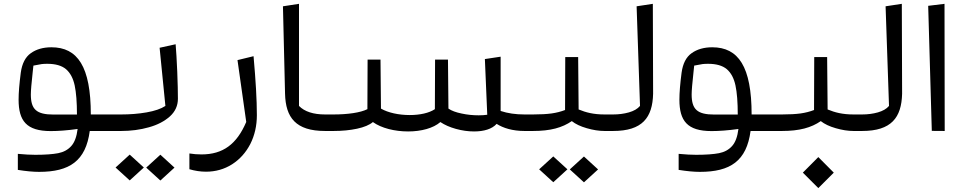

<svg xmlns="http://www.w3.org/2000/svg" viewBox="-20 -674 4940 988"><path d="M71.8 200.2C114.3 207 150.9 210.4 181.2 210.4C337.9 210.4 421.4 154.3 441.9 0H603.5V-85H447.3C447.3 -331.1 379.4 -430.7 244.6 -430.7C202.1 -430.7 166.5 -420.4 138.7 -400.4C110.4 -380.4 93.3 -346.7 86.9 -299.8C79.6 -243.7 75.7 -197.3 75.7 -161.1C75.7 -52.7 115.7 0.5 241.2 0.5C280.3 0.5 326.2 -2.9 379.4 -10.3C374.5 29.3 363.8 58.6 346.7 77.6C329.6 96.7 307.1 108.9 279.3 114.3C251.5 119.6 211.9 122.6 161.6 122.6C137.7 122.6 107.4 121.1 71.8 117.7ZM138.7 -188C138.7 -208 142.1 -246.6 148.4 -304.2L151.9 -336.4C171.9 -340.3 186 -342.8 194.3 -344.2C202.1 -345.2 211.9 -345.7 223.1 -345.7C265.6 -345.7 297.9 -336.4 319.8 -317.9C341.8 -298.8 356.4 -271 364.3 -234.4C372.1 -197.8 376 -147.5 376 -84.5H255.9C167.5 -84.5 138.7 -111.3 138.7 -188Z M801.3 -428.2 831.1 -128.9C808.1 -113.8 775.9 -103 734.4 -95.7C692.9 -88.4 648.9 -85 603.5 -85H559.6V0H603.5C653.8 0 701.7 -6.3 746.1 -19C790.5 -31.2 826.7 -50.3 854.5 -75.2C881.8 -100.1 895.5 -130.4 895.5 -166C895.5 -199.2 894.5 -245.6 892.1 -305.2C889.6 -364.3 886.7 -411.6 883.8 -446.3ZM574.7 188 647.5 254.4 720.2 188 647.5 121.6ZM732.4 188.5 805.2 254.9 877.9 188.5 805.2 122.1Z M954.6 196.8C982.9 205.1 1011.2 209.5 1040 209.5C1089.4 209.5 1134.3 196.8 1174.3 171.4C1213.9 146 1245.1 111.3 1268.1 66.9C1290.5 22.5 1301.8 -26.9 1301.8 -81.5C1301.8 -159.7 1295.9 -260.7 1284.7 -384.8L1202.1 -364.7L1247.1 -46.4C1198.2 68.4 1127 120.6 1017.1 120.6C996.1 120.6 975.6 119.1 954.6 115.7Z M1696.8 -85H1652.8C1592.3 -85 1547.4 -99.6 1518.6 -128.9V-654.3L1436 -641.6L1446.8 -191.9C1449.7 -68.8 1502 0 1652.8 0H1696.8Z M2556.2 -382.3 2475.1 -370.1 2487.3 -83.5C2474.1 -81.5 2459.5 -80.6 2443.4 -80.6C2413.6 -80.6 2384.3 -83.5 2355.5 -89.8C2326.2 -95.7 2303.7 -104 2287.6 -115.2L2285.2 -367.2H2218.8L2217.8 -112.3C2188 -92.3 2140.6 -82 2088.4 -82C2032.2 -82 1977.1 -93.8 1940.4 -115.2L1938 -367.2H1871.6L1870.6 -112.3C1835 -94.2 1769 -85 1696.8 -85H1652.8V0H1696.8C1740.7 0 1780.8 -3.9 1817.4 -11.7C1853.5 -19.5 1880.9 -30.8 1898.9 -45.9C1942.4 -14.6 2011.2 2.4 2080.1 2.4C2147.9 2.4 2209.5 -14.2 2246.1 -45.9C2268.1 -31.2 2294.4 -19.5 2326.2 -10.7C2357.9 -2 2388.7 2.4 2419.4 2.4C2469.7 2.4 2511.7 -9.8 2535.6 -36.6C2569.3 -15.1 2617.7 0 2678.7 0H2722.7V-85H2678.7C2633.8 -85 2592.8 -90.8 2556.2 -103Z M2678.7 -85V0H2722.7C2813 0 2873.5 -17.1 2922.4 -50.8C2941.4 -35.6 2967.3 -23.4 2999.5 -14.2C3031.7 -4.9 3062 0 3090.8 0H3134.8V-85H3090.8C3034.2 -85 2995.1 -95.2 2957.5 -110.8L2955.1 -380.4H2888.7L2887.7 -107.9C2866.2 -99.6 2843.3 -93.8 2818.8 -90.3C2793.9 -86.9 2762.2 -85 2722.7 -85ZM2754.4 197.3 2827.1 263.7 2899.9 197.3 2827.1 130.9ZM2912.1 197.8 2984.9 264.2 3057.6 197.8 2984.9 131.3Z M3273.4 -128.9C3260.7 -113.8 3241.7 -103 3216.3 -95.7C3190.4 -88.4 3163.6 -85 3134.8 -85H3090.8V0H3134.8C3285.6 0 3337.9 -68.8 3340.8 -191.9L3339.4 -654.3L3255.9 -641.6Z M3472.2 200.2C3514.6 207 3551.3 210.4 3581.5 210.4C3738.3 210.4 3821.8 154.3 3842.3 0H4003.9V-85H3847.7C3847.7 -331.1 3779.8 -430.7 3645 -430.7C3602.5 -430.7 3566.9 -420.4 3539.1 -400.4C3510.7 -380.4 3493.7 -346.7 3487.3 -299.8C3480 -243.7 3476.1 -197.3 3476.1 -161.1C3476.1 -52.7 3516.1 0.5 3641.6 0.5C3680.7 0.5 3726.6 -2.9 3779.8 -10.3C3774.9 29.3 3764.2 58.6 3747.1 77.6C3730 96.7 3707.5 108.9 3679.7 114.3C3651.9 119.6 3612.3 122.6 3562 122.6C3538.1 122.6 3507.8 121.1 3472.2 117.7ZM3539.1 -188C3539.1 -208 3542.5 -246.6 3548.8 -304.2L3552.2 -336.4C3572.3 -340.3 3586.4 -342.8 3594.7 -344.2C3602.5 -345.2 3612.3 -345.7 3623.5 -345.7C3666 -345.7 3698.2 -336.4 3720.2 -317.9C3742.2 -298.8 3756.8 -271 3764.6 -234.4C3772.5 -197.8 3776.4 -147.5 3776.4 -84.5H3656.2C3567.9 -84.5 3539.1 -111.3 3539.1 -188Z M3960 -85V0H4003.9C4094.2 0 4154.8 -17.1 4203.6 -50.8C4222.7 -35.6 4248.5 -23.4 4280.8 -14.2C4313 -4.9 4343.3 0 4372.1 0H4416V-85H4372.1C4315.4 -85 4276.4 -95.2 4238.8 -110.8L4236.3 -380.4H4169.9L4168.9 -107.9C4147.5 -99.6 4124.5 -93.8 4100.1 -90.3C4075.2 -86.9 4043.5 -85 4003.9 -85ZM4111.3 214.4 4190.9 293.9 4270.5 214.4 4190.9 134.3Z M4554.7 -128.9C4542 -113.8 4522.9 -103 4497.6 -95.7C4471.7 -88.4 4444.8 -85 4416 -85H4372.1V0H4416C4566.9 0 4619.1 -68.8 4622.1 -191.9L4620.6 -654.3L4537.1 -641.6Z M4774.9 -0.5 4841.3 0 4840.3 -654.3 4756.3 -644Z"/></svg>

Font: SG Kara Light
Style: Regular
Weight: 400
Designer: Damoon Khanjanzadeh
Version: Version 1.000